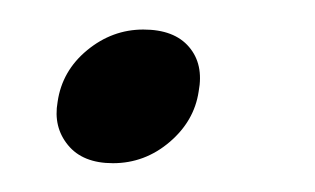

<svg xmlns="http://www.w3.org/2000/svg" viewBox="-20 -102 213 130"><path d="M56.5 8.5Q36 8.5 26 -3.8Q16 -16 19 -33Q22 -54 39 -68Q56 -82 77 -82Q98 -82 108 -70.2Q118 -58.5 114.5 -40Q111.5 -20 94.8 -5.8Q78 8.5 56.5 8.5Z"/></svg>

Font: Fraunces 144pt SuperSoft Light
Style: Italic
Weight: 300
Italic angle: -16°
Version: Version 1.000;[b76b70a41]